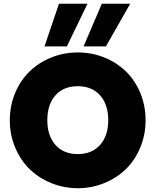

<svg xmlns="http://www.w3.org/2000/svg" viewBox="-20 -995 827 1022"><path d="M754.9 -355Q754.9 -277.3 726.6 -209.5Q698.2 -141.6 649.7 -94.5Q601.1 -47.4 534.7 -20.3Q468.3 6.8 394 6.8Q319.8 6.8 253.2 -20.3Q186.5 -47.4 137.9 -94.5Q89.4 -141.6 60.8 -209.5Q32.2 -277.3 32.2 -355Q32.2 -432.6 60.8 -500.5Q89.4 -568.4 137.9 -615.2Q186.5 -662.1 253.2 -689Q319.8 -715.8 394 -715.8Q468.8 -715.8 535.2 -689Q601.6 -662.1 649.9 -615.2Q698.2 -568.4 726.6 -500.7Q754.9 -433.1 754.9 -355ZM231.9 -355Q231.9 -272.5 275.1 -223.6Q318.4 -174.8 394 -174.8Q469.2 -174.8 512.7 -223.6Q556.2 -272.5 556.2 -355Q556.2 -438.5 512.9 -487.3Q469.7 -536.1 394 -536.1Q317.9 -536.1 274.9 -487.3Q231.9 -438.5 231.9 -355ZM293.9 -975.1H445.8L335.9 -748H216.8ZM522 -975.1H672.9L543.9 -748H424.8Z"/></svg>

Font: Poppins ExtraBold
Style: Regular
Weight: 800
Designer: Ninad Kale (Devanagari), Jonny Pinhorn (Latin)
Foundry: Indian Type Foundry
Version: Version 3.200;PS 1.000;hotconv 16.6.54;makeotf.lib2.5.65590